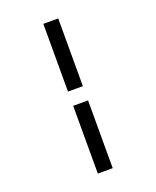

<svg xmlns="http://www.w3.org/2000/svg" viewBox="-173 -922 945 1164"><g transform="rotate(-20 300.0 -340.0)"><path d="M252 -386V-823H348V-386ZM252 143V-294H348V143Z"/></g></svg>

Font: Iosevka Aile Medium
Style: Regular
Weight: 500
Designer: Belleve Invis
Foundry: Belleve Invis
Version: Version 27.3.5; ttfautohint (v1.8.4)